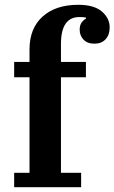

<svg xmlns="http://www.w3.org/2000/svg" viewBox="-20 -780 477 800"><path d="M39 -60H103V-458H39V-522H103V-574Q103 -662 157.5 -711Q212 -760 306 -760Q372 -760 404.5 -732Q437 -704 437 -666Q437 -635 420 -616.5Q403 -598 374 -598Q344 -598 328 -615Q312 -632 312 -656Q312 -675 320 -686Q328 -697 338 -702V-707Q333 -708 325.5 -708.5Q318 -709 311 -709Q234 -709 234 -597V-522H338V-458H234V-60H318V0H39Z"/></svg>

Font: IBM Plex Serif SemiBold
Style: Regular
Weight: 600
Designer: Mike Abbink, Paul van der Laan, Pieter van Rosmalen
Foundry: Bold Monday
Version: Version 2.5